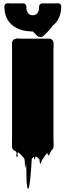

<svg xmlns="http://www.w3.org/2000/svg" viewBox="-20 -941 408 1196"><path d="M313 -75Q313 -62 314 -48.5Q315 -35 313 -22Q313 -21 312.5 -20.5Q312 -20 312 -18Q309 -10 299 -3Q296 2 294 7.5Q292 13 289 18Q289 19 287 23.5Q285 28 282 27Q278 25 277 19Q276 13 275 12L272 15Q270 17 267.5 20Q265 23 263 25L254 38Q252 42 249 47Q246 52 242 54Q241 57 240.5 60Q240 63 238 67Q237 69 236 72Q235 75 233 77Q233 78 231.5 78.5Q230 79 229 78Q228 73 227.5 67Q227 61 226 55Q225 53 224.5 51Q224 49 222 48Q220 46 218 44Q216 42 214 40Q211 37 209 36Q204 36 201 35L198 47Q197 48 196 51Q195 54 194 53Q192 49 192.5 44Q193 39 191 35Q190 35 190 35.5Q190 36 189 36Q189 37 185 41Q185 41 184.5 41Q184 41 184 42Q184 42 183.5 43Q183 44 178 47Q177 59 176.5 71Q176 83 175 95Q173 117 170.5 152.5Q168 188 163 211Q162 216 161.5 220.5Q161 225 159 230Q156 236 155 235Q152 233 151.5 229.5Q151 226 150 224Q149 216 148 209.5Q147 203 146 196Q145 181 144.5 158Q144 135 144 112Q144 89 142 74Q142 69 141.5 78.5Q141 88 140.5 97.5Q140 107 138 103Q134 86 135 77Q136 68 131 45Q129 43 126.5 40.5Q124 38 122 35L108 20Q106 18 103.5 16Q101 14 99 12Q95 9 92 9Q89 9 89 9Q88 16 90 26.5Q92 37 86 35Q79 33 82 23Q85 13 82 7Q79 0 79 2Q79 4 80 8Q81 12 81 11.5Q81 11 77 0Q76 -1 74.5 -1Q73 -1 71 -2Q55 -9 55 -28Q54 -38 54.5 -48.5Q55 -59 55 -68V-653Q55 -658 54.5 -663.5Q54 -669 55 -674Q55 -678 57 -684Q59 -688 60 -689Q62 -692 64.5 -694Q67 -696 69 -697Q71 -698 73 -698.5Q75 -699 77 -699Q81 -701 85 -701Q89 -701 93 -701Q99 -701 106 -700.5Q113 -700 118 -700H274Q279 -700 284.5 -700.5Q290 -701 295 -699Q296 -698 297 -698Q298 -698 299 -697Q305 -695 309 -687Q311 -684 313 -676Q315 -666 314 -655.5Q313 -645 313 -637ZM361 -902V-887Q360 -880 359.5 -873.5Q359 -867 357 -861Q352 -837 340 -816.5Q328 -796 309 -782Q305 -777 301 -771Q297 -765 292 -760Q286 -753 280 -746.5Q274 -740 267 -733Q258 -723 248 -715.5Q238 -708 224 -711Q218 -712 213.5 -716.5Q209 -721 204 -725Q195 -736 184 -745H176Q120 -747 83 -766.5Q46 -786 27 -819Q20 -831 15 -846Q11 -860 9.5 -872Q8 -884 7 -897V-901Q7 -908 11.5 -913.5Q16 -919 24 -920Q29 -921 33.5 -920.5Q38 -920 42 -920H125Q133 -920 138 -915Q143 -910 144 -903Q145 -899 144.5 -894.5Q144 -890 145 -885L146 -878Q150 -864 159 -855Q168 -846 184 -846Q202 -846 211.5 -857.5Q221 -869 223 -885Q224 -890 223.5 -895Q223 -900 224 -904Q226 -914 232 -916Q237 -920 243 -920Q249 -920 255 -920H326Q331 -920 336 -920.5Q341 -921 345 -920Q361 -917 361 -902Z"/></svg>

Font: Rubik Wet Paint
Style: Regular
Weight: 400
Designer: Hubert and Fischer, NaN
Foundry: Hubert and Fischer, NaN
Version: Version 2.200